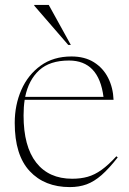

<svg xmlns="http://www.w3.org/2000/svg" viewBox="-20 -752 524 782"><path d="M271 -522Q325 -522 362.5 -498.5Q400 -475 420.2 -435.2Q440.5 -395.5 442.5 -345.5H80.5Q76 -316 76 -282Q76 -155.5 127.5 -89.8Q179 -24 274 -24Q309 -24 337.2 -32Q365.5 -40 393.5 -60Q421.5 -80 454 -115.5L459.5 -111Q424 -65.5 393.8 -39Q363.5 -12.5 332.8 -1.2Q302 10 264.5 10Q161.5 10 100.8 -55.2Q40 -120.5 40 -251.5Q40 -324.5 67 -386Q94 -447.5 145.8 -484.8Q197.5 -522 271 -522ZM261 -505.5Q182.5 -505.5 139.5 -465.8Q96.5 -426 82.5 -357.5H401.5Q382.5 -505.5 261 -505.5ZM268.5 -569H258L119.5 -729V-732H178.5Z"/></svg>

Font: Newsreader 72pt ExtraLight
Style: Regular
Weight: 275
Designer: Hugues Gentile
Foundry: Production Type
Version: Version 1.003; ttfautohint (v1.8.3)